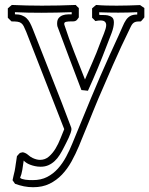

<svg xmlns="http://www.w3.org/2000/svg" viewBox="-20 -494 615 791"><path d="M31.7 248.5Q33.2 238.8 35.9 229.2Q38.6 219.7 40.5 210Q42 201.7 43 195.1Q43.9 188.5 44.9 181.9Q45.9 175.3 47.1 167.7Q48.3 160.2 49.8 149.4Q55.2 143.1 59.3 138.7Q63.5 134.3 74.2 133.3Q86.9 136.2 95.5 144Q104 151.9 115.2 157.2Q131.3 164.6 145 164.6Q166 164.6 181.6 150.9Q197.3 137.2 209 117.7Q220.7 98.1 229.2 76.2Q237.8 54.2 244.6 38.1L87.9 -363.3Q82 -377.9 77.6 -386.2Q73.2 -394.5 67.1 -398.9Q61 -403.3 52 -404.5Q43 -405.8 27.3 -405.8L12.2 -420.9V-459.5Q16.1 -463.4 20.3 -466.6Q24.4 -469.7 28.8 -473.6Q90.3 -470.7 152.3 -470.7Q222.7 -470.7 292 -473.6Q297.9 -466.8 304.7 -460.9V-422.4Q301.8 -418.9 299.8 -415.8Q297.9 -412.6 295.2 -410.4Q292.5 -408.2 288.8 -407Q285.2 -405.8 278.8 -405.8H270.5Q262.2 -405.8 253.4 -404.3Q244.6 -402.8 244.6 -396Q244.6 -393.6 245.1 -392.1Q263.2 -335.9 286.4 -277.6Q309.6 -219.2 330.1 -166.5Q345.7 -203.1 361.8 -239.5Q377.9 -275.9 391.6 -313.5Q395.5 -324.2 399.9 -335Q404.3 -345.7 408.2 -355.7Q412.1 -365.7 414.8 -374.8Q417.5 -383.8 417.5 -390.6Q417.5 -399.4 412.1 -404.5Q406.7 -409.7 394 -409.7Q389.6 -409.7 384.5 -409.2Q379.4 -408.7 373 -407.2Q369.6 -411.1 366.2 -414.3Q362.8 -417.5 359.4 -420.9V-459.5Q363.3 -463.4 367.4 -466.6Q371.6 -469.7 376 -473.6Q397.5 -471.7 418.5 -471.2Q439.5 -470.7 460.9 -470.7Q485.4 -470.7 509.3 -471.4Q533.2 -472.2 557.1 -473.1Q561.5 -470.2 565.9 -467Q570.3 -463.9 574.7 -460.9V-422.4Q570.8 -418 567.6 -413.8Q564.5 -409.7 560.5 -405.8Q552.2 -405.8 546.1 -405.3Q540 -404.8 535.4 -402.8Q530.8 -400.9 526.6 -396.5Q522.5 -392.1 518.6 -383.8Q477.1 -299.3 445.1 -225.8Q413.1 -152.3 385.7 -88.9Q383.3 -83 377 -67.9Q370.6 -52.7 362.5 -32.7Q354.5 -12.7 345.5 9.5Q336.4 31.7 328.1 51.8Q319.8 71.8 313.7 86.9Q307.6 102.1 305.2 107.9Q291.5 140.6 274.7 171.1Q257.8 201.7 235.4 225.3Q212.9 249 183.8 263.2Q154.8 277.3 116.7 277.3Q97.2 277.3 78.9 273.7Q60.5 270 42 263.2ZM115.7 248Q148.9 248 174.1 235.1Q199.2 222.2 218.5 200.7Q237.8 179.2 252.4 151.9Q267.1 124.5 278.8 95.2Q316.4 2.9 354 -87.6Q391.6 -178.2 432.6 -269Q434.1 -272 439.2 -283.2Q444.3 -294.4 450.2 -307.4Q456.1 -320.3 461.2 -331.5Q466.3 -342.8 467.8 -345.7Q478 -367.7 484.9 -384.3Q491.7 -400.9 499.3 -411.9Q506.8 -422.9 517.3 -428.5Q527.8 -434.1 545.4 -434.1V-443.8Q525.9 -442.9 506.3 -442.4Q486.8 -441.9 467.3 -441.9Q428.2 -441.9 388.7 -443.4V-433.1Q393.6 -431.6 403.6 -432.1Q413.6 -432.6 423.8 -430.7Q434.1 -428.7 441.7 -422.6Q449.2 -416.5 449.2 -401.4Q449.2 -383.3 439.9 -358.2Q430.7 -333 419.4 -305.2Q401.4 -257.8 382.3 -211.9Q363.3 -166 342.3 -120.1Q335.4 -121.1 328.9 -121.6Q322.3 -122.1 315.4 -123Q290.5 -189.5 265.6 -254.4Q240.7 -319.3 216.3 -386.2Q215.8 -389.2 215.6 -391.8Q215.3 -394.5 215.3 -397Q215.3 -412.6 222.4 -420.4Q229.5 -428.2 239.3 -431.4Q249 -434.6 259.3 -434.8Q269.5 -435.1 275.4 -435.1V-443.8Q244.1 -442.9 212.9 -442.1Q181.6 -441.4 150.4 -441.4Q122.6 -441.4 95.7 -441.9Q68.8 -442.4 41.5 -443.8V-435.1Q58.1 -435.1 69.6 -430.9Q81.1 -426.8 89.4 -418.9Q97.7 -411.1 103.5 -399.9Q109.4 -388.7 115.2 -374Q154.8 -272 194.8 -171.6Q234.9 -71.3 273.4 31.7Q274.4 35.6 274.4 37.6Q274.4 43.9 271 53.7Q267.6 63.5 262.7 74.2Q257.8 85 252.2 95.7Q246.6 106.4 242.7 114.3Q234.9 129.9 225.8 144.3Q216.8 158.7 205.3 169.4Q193.8 180.2 179.7 186.5Q165.5 192.9 147.5 192.9Q135.3 192.9 124 190.4Q112.8 188 103.5 184.3Q94.2 180.7 87.6 176Q81.1 171.4 77.6 167.5Q74.7 187.5 72 205.6Q69.3 223.6 61.5 242.2L62.5 240.2Q63.5 238.3 63.5 238.3Q64.9 241.2 70.8 243.2Q76.7 245.1 84.2 246.3Q91.8 247.6 100.3 247.8Q108.9 248 115.7 248Z"/></svg>

Font: XB Kayhan Pook
Style: Regular
Weight: 700
Designer: Behnam
Foundry: Irmug
Version: Version 7.300 2009